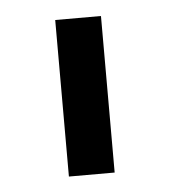

<svg xmlns="http://www.w3.org/2000/svg" viewBox="-34 -729 306 347"><g transform="rotate(-5 119.5 -555.0)"><path d="M78 -697H161V-413H78Z"/></g></svg>

Font: Hanken Grotesk Medium
Style: Regular
Weight: 500
Designer: Alfredo Marco Pradil
Foundry: Hanken Design Co.
Version: Version 3.014